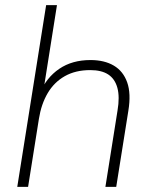

<svg xmlns="http://www.w3.org/2000/svg" viewBox="-20 -725 593 745"><path d="M47 0 159 -705H201L147 -364H135Q160 -424 210 -458Q260 -492 331 -492Q385 -492 421.5 -470.5Q458 -449 473.5 -405.5Q489 -362 478 -295L431 0H389L436 -296Q445 -349 435.5 -384Q426 -419 400 -436Q374 -453 330 -453Q273 -453 231.5 -429.5Q190 -406 165 -363.5Q140 -321 131 -264L89 0Z"/></svg>

Font: Nunito Sans 12pt ExtraLight 12pt ExtraLight
Style: Italic
Weight: 250
Italic angle: -9°
Version: Version 3.101;gftools[0.9.27]